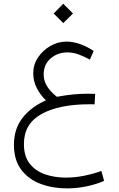

<svg xmlns="http://www.w3.org/2000/svg" viewBox="-20 -686 644 1043"><path d="M323.7 -665.5 376.5 -612.8 323.7 -560.5 271.5 -612.8ZM497.1 -175.8 493.7 -119.1Q484.4 -119.6 478.5 -119.6Q472.7 -119.6 467.3 -119.6Q300.3 -119.6 205.1 -66.4Q109.9 -13.2 109.9 96.2Q109.9 162.6 141.1 202.6Q172.4 242.7 224.1 260.7Q275.9 278.8 337.4 278.8Q388.2 278.8 438.7 268.3Q489.3 257.8 530.8 242.7L545.4 296.9Q499.5 316.4 447.5 326.9Q395.5 337.4 343.8 337.4Q266.6 337.4 200.9 313Q135.3 288.6 95.5 236.1Q55.7 183.6 55.7 100.1Q55.7 14.6 101.8 -44.9Q147.9 -104.5 229.5 -141.1Q200.7 -168 180.7 -205.6Q160.6 -243.2 160.6 -289.1Q160.6 -335 186.5 -373.8Q212.4 -412.6 253.7 -436.3Q294.9 -460 341.3 -460Q375 -460 411.9 -447.8Q448.7 -435.5 488.8 -409.2L468.3 -362.3Q437.5 -379.4 406.7 -390.4Q376 -401.4 346.2 -401.4Q293.5 -401.4 255.4 -368.9Q217.3 -336.4 217.3 -282.2Q217.3 -252.9 229.2 -229.5Q241.2 -206.1 257.8 -188.7Q274.4 -171.4 289.1 -160.2Q339.8 -169.4 377.4 -173.1Q415 -176.8 454.6 -176.8Q466.3 -176.8 474.9 -176.5Q483.4 -176.3 497.1 -175.8Z"/></svg>

Font: Vazirmatn UI ExtraLight
Style: Regular
Weight: 200
Designer: Saber Rastikerdar
Foundry: Saber Rastikerdar
Version: Version 33.003